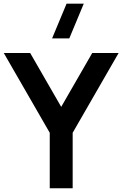

<svg xmlns="http://www.w3.org/2000/svg" viewBox="-20 -1002 652 1022"><path d="M366.8 0H244.8V-295.2L0 -720H140.5L305.8 -433.2L471 -720H611.5L366.8 -295.2ZM257.2 -797.5H348.8L425.9 -982.5H334.4Z"/></svg>

Font: Manrope Variable Light
Style: Regular
Weight: 200
Designer: Mikhail Sharanda
Foundry: Mikhail Sharanda
Version: Version 4.505